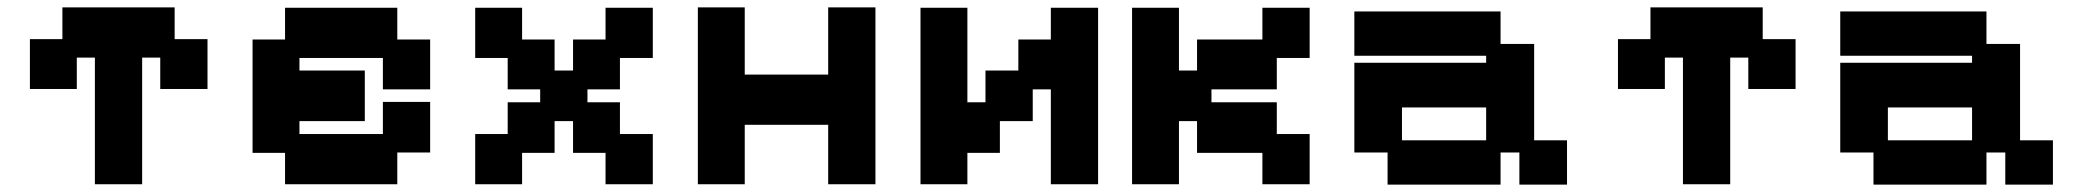

<svg xmlns="http://www.w3.org/2000/svg" viewBox="-20 -488 5657 520"><path d="M237 11V-332H188V-247H61V-382H149V-468H453V-382H542V-247H414V-332H365V11Z M752 11V-74H664V-381H752V-467H1056V-381H1145V-246H1017V-331H791V-297H968V-160H791V-125H1017V-212H1145V-75H1056V11Z M1267 11V-125H1355V-211H1443V-246H1355V-331H1267V-467H1394V-381H1482V-297H1532V-381H1620V-467H1748V-331H1659V-246H1571V-211H1659V-125H1748V11H1620V-74H1532V-160H1482V-74H1394V11Z M1870 11V-468H1997V-286H2223V-468H2351V11H2223V-150H1997V11Z M2473 11V-467H2600V-211H2649V-297H2738V-381H2826V-467H2954V11H2826V-246H2777V-160H2688V-74H2600V11Z M3046 11V-467H3173V-297H3222V-381H3399V-467H3527V-331H3438V-246H3261V-211H3438V-125H3527V11H3399V-74H3222V-160H3173V11Z M3738 12V-75H3648V-318H4005V-337H3648V-457H4044V-369H4135V-108H4224V12H4095V-75H4044V12ZM3777 -108H4005V-197H3777Z M4538 11V-332H4489V-247H4362V-382H4450V-468H4754V-382H4843V-247H4715V-332H4666V11Z M5054 12V-75H4964V-318H5321V-337H4964V-457H5360V-369H5451V-108H5540V12H5411V-75H5360V12ZM5093 -108H5321V-197H5093Z"/></svg>

Font: Pixelify Sans
Style: Bold
Weight: 700
Designer: Stefie Justprince
Foundry: Typecalism Foundryline
Version: Version 1.000